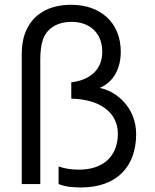

<svg xmlns="http://www.w3.org/2000/svg" viewBox="-20 -786 664 820"><path d="M72.9 0H152.1V-533.3C152.1 -563.5 155.2 -593.8 163.5 -617.7C182.3 -669.8 231.3 -692.7 285.4 -692.7C363.5 -692.7 416.7 -644.8 416.7 -564.6C416.7 -482.3 356.2 -442.7 284.4 -434.4V-364.6C403.1 -362.5 483.3 -308.3 483.3 -214.6C483.3 -115.6 416.7 -61.5 318.8 -61.5C284.4 -61.5 258.3 -65.6 230.2 -75V0C258.3 11.5 289.6 14.6 326 14.6C479.2 14.6 561.5 -75 561.5 -213.5C561.5 -330.2 471.9 -399 405.2 -410.4C464.6 -434.4 495.8 -493.8 495.8 -564.6C495.8 -690.6 408.3 -765.6 284.4 -765.6C188.5 -765.6 116.7 -725 86.5 -642.7C77.1 -617.7 72.9 -587.5 72.9 -553.1Z"/></svg>

Font: Manrope3
Style: Regular
Weight: 400
Width: 4
Designer: Mikhail Sharanda
Foundry: Mikhail Sharanda
Version: Version 3.000;PS 003.000;hotconv 1.0.88;makeotf.lib2.5.64775